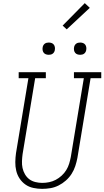

<svg xmlns="http://www.w3.org/2000/svg" viewBox="-20 -1195 665 1223"><path d="M248 8Q220 8 192 2Q164 -4 142 -19.5Q120 -35 105 -57.5Q90 -80 83.5 -107Q77 -134 77.5 -163Q78 -192 82 -220L161 -697H99V-735H272V-697H204L124 -214Q121 -192 120 -169Q119 -146 123.5 -125Q128 -104 139 -85Q150 -66 166.5 -53.5Q183 -41 205 -35.5Q227 -30 249 -30Q271 -30 293 -34.5Q315 -39 335 -49.5Q355 -60 372.5 -76Q390 -92 402 -111.5Q414 -131 420.5 -152.5Q427 -174 431 -195L514 -697H451V-735H625V-697H557L473 -189Q468 -163 459.5 -137Q451 -111 436 -87.5Q421 -64 399.5 -45Q378 -26 353 -13.5Q328 -1 301.5 3.5Q275 8 248 8ZM491 -846Q481 -846 472.5 -849Q464 -852 458.5 -859Q453 -866 451.5 -875.5Q450 -885 452 -895Q453 -901 456.5 -907Q460 -913 465.5 -917Q471 -921 477.5 -922.5Q484 -924 491 -924Q500 -924 508.5 -921Q517 -918 522.5 -911Q528 -904 529.5 -894.5Q531 -885 529 -875Q528 -869 524.5 -863Q521 -857 515.5 -853Q510 -849 503.5 -847.5Q497 -846 491 -846ZM291 -846Q281 -846 272.5 -849Q264 -852 258.5 -859Q253 -866 251.5 -875.5Q250 -885 252 -895Q253 -901 256.5 -907Q260 -913 265.5 -917Q271 -921 277.5 -922.5Q284 -924 291 -924Q300 -924 308.5 -921Q317 -918 322.5 -911Q328 -904 329.5 -894.5Q331 -885 329 -875Q328 -869 324.5 -863Q321 -857 315.5 -853Q310 -849 303.5 -847.5Q297 -846 291 -846ZM405 -1008 379 -1032 520 -1175 552 -1145Z"/></svg>

Font: Iosevka Etoile XLtObl
Style: Regular
Weight: 200
Italic angle: -9°
Designer: Belleve Invis
Foundry: Belleve Invis
Version: Version 15.5.2; ttfautohint (v1.8.4)